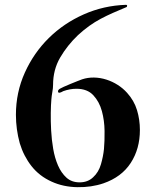

<svg xmlns="http://www.w3.org/2000/svg" viewBox="-20 -769 648 796"><path d="M200 -417Q200 -404 197 -387.5Q194 -371 193 -357Q191 -335 190.5 -301Q190 -267 192 -228.5Q194 -190 200.5 -152Q207 -114 220.5 -83Q234 -52 255.5 -32.5Q277 -13 310 -13Q344 -13 366 -34Q389 -55 398.5 -88Q408 -121 411 -151Q414 -183 413.5 -226Q413 -269 402.5 -308Q392 -347 367 -374Q342 -401 297 -401Q270 -401 242 -391Q238 -389 235.5 -387.5Q233 -386 229 -385Q221 -383 220.5 -389.5Q220 -396 228 -401Q231 -403 244 -409Q257 -415 272 -421Q287 -427 300.5 -432.5Q314 -438 320 -440Q344 -448 370 -447.5Q396 -447 421 -439Q446 -431 468 -417Q490 -403 507 -384Q536 -352 548 -312.5Q560 -273 560 -230Q560 -152 522 -93.5Q484 -35 409 -9Q359 8 300.5 7Q242 6 194 -16Q143 -39 110.5 -80.5Q78 -122 62 -175Q54 -204 50 -233.5Q46 -263 46 -293Q46 -386 83 -468Q120 -550 182.5 -611.5Q245 -673 327.5 -709.5Q410 -746 502 -749Q507 -749 507 -745Q507 -740 503 -739Q474 -727 448 -715.5Q422 -704 397.5 -691Q373 -678 350 -661.5Q327 -645 303 -623Q259 -581 229.5 -530.5Q200 -480 200 -417Z"/></svg>

Font: SoukouMincho
Style: Regular
Weight: 400
Designer: Dr. Ken Lunde (project architect, glyph set definition & overall production); Masataka HATTORI  (production & ideograph 
Foundry: Adobe Systems Incorporated
Version: Version 1.00